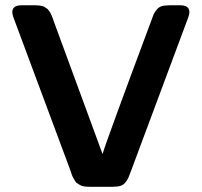

<svg xmlns="http://www.w3.org/2000/svg" viewBox="-20 -714 773 734"><path d="M26.9 -667Q26.9 -693.8 62 -693.8H117.2Q124 -693.8 130.6 -692.9Q137.2 -691.9 142.1 -690.9Q147 -689.9 151.4 -686.5Q155.8 -683.1 158.9 -681.6Q162.1 -680.2 165.5 -675Q168.9 -669.9 170.4 -668.5Q171.9 -667 175 -659.9Q178.2 -652.8 178.7 -651.9Q179.2 -650.9 182.1 -642.8Q185.1 -634.8 185.1 -633.8L372.1 -125Q381.8 -162.1 557.1 -631.8Q564 -651.9 567.4 -659.4Q570.8 -667 578.9 -677Q586.9 -687 598.4 -690.4Q609.9 -693.8 627.9 -693.8H669.9Q704.1 -693.8 704.1 -667Q704.1 -661.1 700.2 -648.9L480 -58.1Q474.1 -42 470.9 -34.9Q467.8 -27.8 460.4 -17.8Q453.1 -7.8 441.7 -3.9Q430.2 0 412.1 0H320.8Q309.6 0 300.3 -1.5Q291 -2.9 284.4 -7.6Q277.8 -12.2 273.9 -14.2Q270 -16.1 265.6 -24.7Q261.2 -33.2 259.5 -35.2Q257.8 -37.1 253.9 -48.1Q250 -59.1 250 -60.1L30.8 -648.9Q26.9 -661.1 26.9 -667Z"/></svg>

Font: CMU Sans Serif
Style: Bold
Weight: 700
Version: Version 0.7.0